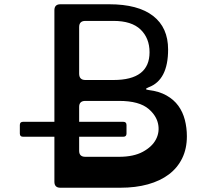

<svg xmlns="http://www.w3.org/2000/svg" viewBox="-20 -880 969 900"><path d="M538 -145Q606 -145 649.5 -168.5Q693 -192 711 -226.5Q729 -261 721 -299.5Q713 -338 677 -369Q633 -407 538 -407H380Q351 -407 351 -379V-309H558Q573 -309 573 -294V-254Q573 -239 558 -239H351V-173Q351 -145 380 -145ZM351 -535Q351 -505 380 -505H512Q681 -505 681 -635Q681 -701 639 -741.5Q597 -782 512 -782H380Q351 -782 351 -753ZM677 -458Q726 -452 760.5 -432.5Q795 -413 816 -384Q837 -355 846.5 -318Q856 -281 856 -241Q856 -183 834 -138Q812 -93 771.5 -62.5Q731 -32 673.5 -16Q616 0 544 0H263Q235 0 235 -28V-239H88Q73 -239 73 -254V-294Q73 -309 88 -309H235V-832Q235 -860 263 -860H492Q627 -860 697.5 -805.5Q768 -751 768 -648Q768 -505 677 -471Q652 -461 677 -458Z"/></svg>

Font: OpenDyslexic 3
Style: Regular
Weight: 400
Designer: Abelardo Gonzalez
Version: Version 1.000;PS 001.001;hotconv 1.0.56